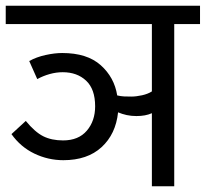

<svg xmlns="http://www.w3.org/2000/svg" viewBox="-30 -650 718 670"><path d="M302 -279Q302 -339 270.5 -368.5Q239 -398 189 -398Q166 -398 143 -391.5Q120 -385 100 -374L72 -437Q97 -451 129 -458Q161 -465 187 -465Q274 -465 321.5 -422.5Q369 -380 379 -317Q392 -314 403 -313.5Q414 -313 428 -313Q445 -313 465.5 -317.5Q486 -322 500 -331V-566H-10V-630H668V-566H578V0H500V-255Q478 -245 446 -245Q428 -245 412 -248.5Q396 -252 382 -258Q374 -182 324.5 -136.5Q275 -91 191 -91Q138 -91 90 -114Q42 -137 10 -182L60 -228Q92 -189 121 -174.5Q150 -160 190 -160Q244 -160 273 -194Q302 -228 302 -279Z"/></svg>

Font: Mukta
Style: Regular
Weight: 400
Designer: Girish Dalvi and Yashodeep Gholap
Foundry: Ek Type
Version: Version 2.538;PS 1.001;hotconv 16.6.51;makeotf.lib2.5.65220;